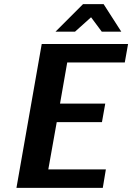

<svg xmlns="http://www.w3.org/2000/svg" viewBox="-20 -914 643 934"><path d="M480 0 495 -90H215L256 -320H476L492 -410H272L307 -610H587L603 -700H183L60 0ZM384 -894 250 -760H345L423 -830L475 -760H570L484 -894Z"/></svg>

Font: Scada
Style: Bold Italic
Weight: 700
Designer: Jovanny Lemonad
Foundry: Jovanny Lemonad
Version: Version 3.005